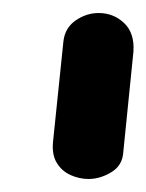

<svg xmlns="http://www.w3.org/2000/svg" viewBox="-20 -1020 225 295"><path d="M116 -745Q102 -745 88.5 -751Q75 -757 67.2 -769.8Q59.5 -782.5 61.5 -802.5L77.5 -957Q80 -977.5 96.5 -988.8Q113 -1000 131.5 -1000Q154.5 -1000 170.8 -984.5Q187 -969 185 -940.5L169.5 -787Q168.5 -766 151.2 -755.5Q134 -745 116 -745Z"/></svg>

Font: Edu SA Hand Medium
Style: Regular
Weight: 500
Designer: Tina and Corey Anderson, Eben Sorkin, Mirko Velimirovic
Foundry: Google for Education
Version: Version 2.000